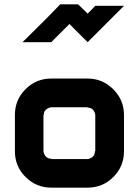

<svg xmlns="http://www.w3.org/2000/svg" viewBox="-20 -860 642 880"><path d="M381.7 -130.8Q395 -132.5 405 -141.7Q415 -150.8 415 -166.7H416.7V-333.3Q415 -346.7 406.2 -356.7Q397.5 -366.7 381.7 -366.7V-368.3H215Q201.7 -366.7 191.2 -357.9Q180.8 -349.2 180.8 -333.3H179.2V-166.7Q180.8 -153.3 190 -142.9Q199.2 -132.5 215 -132.5V-130.8ZM381.7 0H215Q145.8 0 97.1 -48.8Q48.3 -97.5 48.3 -166.7V-333.3Q48.3 -402.5 97.1 -451.2Q145.8 -500 215 -500H381.7Q450 -500 499.2 -450.8Q548.3 -401.7 548.3 -333.3V-166.7Q548.3 -97.5 499.6 -48.8Q450.8 0 381.7 0ZM381.7 -666.7 298.3 -750 215 -666.7H83.3Q102.5 -685.8 137.9 -720.8Q173.3 -755.8 202.1 -784.6Q230.8 -813.3 255.8 -840H338.3L381.7 -797.5L416.7 -833.3H548.3Z"/></svg>

Font: 0xA000-Squareish
Style: Squareish-Bold
Weight: 700
Version: Version 0.1